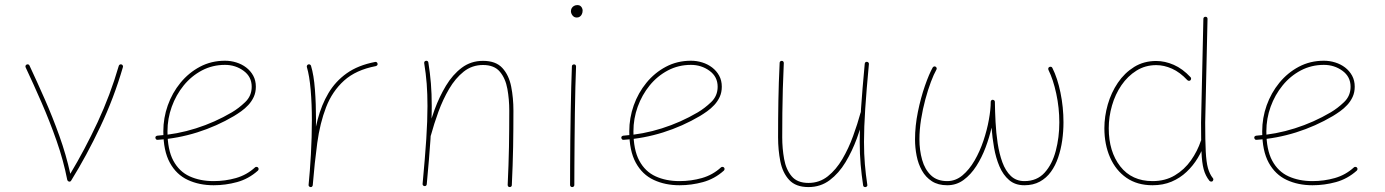

<svg xmlns="http://www.w3.org/2000/svg" viewBox="-20 -740 5541 768"><path d="M86.9 -481.9Q83.5 -480.5 82.3 -477.3Q81.1 -474.1 82.5 -470.7Q113.3 -405.3 146 -330.3Q178.7 -255.4 206.3 -176.8Q233.9 -98.1 249 -20.5Q250 -17.1 253.2 -14.9Q256.3 -12.7 259.8 -13.7Q263.2 -14.6 264.6 -17.6Q326.7 -117.7 381.3 -233.2Q436 -348.6 471.7 -471.7Q472.7 -475.1 470.9 -478.3Q469.2 -481.4 465.8 -482.4Q462.4 -483.4 459.2 -481.7Q456.1 -480 455.1 -476.6Q421.4 -360.4 370.4 -251Q319.3 -141.6 261.2 -44.9Q244.6 -120.6 217.5 -196.3Q190.4 -272 158.9 -343.5Q127.4 -415 98.1 -477.5Q96.7 -481 93.5 -482.2Q90.3 -483.4 86.9 -481.9Z M879.9 -480.5Q921.9 -480.5 954.3 -456.8Q986.8 -433.1 986.8 -393.1Q986.8 -356.4 960.7 -331.5Q934.6 -306.6 907.2 -290.5Q839.4 -250.5 763.7 -226.6Q688 -202.6 609.4 -197.3Q606 -196.8 603.5 -194.6Q601.1 -192.4 601.6 -188.5Q602.1 -185.1 604.5 -182.6Q606.9 -180.2 610.4 -180.7Q690.9 -186 768.8 -210.4Q846.7 -234.9 916 -275.9Q929.7 -284.2 944.8 -294.9Q960 -305.7 973.4 -320.1Q986.8 -334.5 995.1 -352.5Q1003.4 -370.6 1003.4 -393.1Q1003.4 -418 992.9 -437.3Q982.4 -456.5 964.8 -470Q947.3 -483.4 925.3 -490.2Q903.3 -497.1 879.9 -497.1Q825.2 -497.1 780 -473.1Q734.9 -449.2 701.9 -408.9Q668.9 -368.7 651.1 -318.4Q633.3 -268.1 633.3 -214.8Q633.3 -136.7 659.4 -89.1Q685.5 -41.5 731.2 -20.3Q776.9 1 834.5 1Q882.3 1 928.5 -11.7Q974.6 -24.4 1011.7 -57.6Q1014.2 -60.1 1014.4 -63.7Q1014.6 -67.4 1012.2 -69.8Q1010.3 -72.3 1006.3 -72.5Q1002.4 -72.8 1000 -70.3Q966.8 -40 923.8 -27.8Q880.9 -15.6 834.5 -15.6Q780.3 -15.6 738.5 -34.7Q696.8 -53.7 673.3 -97.4Q649.9 -141.1 649.9 -214.8Q649.9 -265.6 667 -313Q684.1 -360.4 714.8 -398.2Q745.6 -436 787.8 -458.3Q830.1 -480.5 879.9 -480.5Z M1490.2 -485.4Q1489.7 -488.8 1486.8 -491Q1483.9 -493.2 1480.5 -492.2Q1412.1 -479 1366.9 -446.8Q1321.8 -414.6 1293.9 -367.7Q1266.1 -320.8 1250.7 -262.2Q1235.4 -203.6 1227.8 -137.2Q1220.2 -70.8 1214.4 -0.5Q1213.9 2.9 1216.3 5.4Q1218.8 7.8 1222.2 8.3Q1226.1 8.8 1228.3 6.3Q1230.5 3.9 1231 0.5Q1238.3 -88.4 1249 -168Q1259.8 -247.6 1284.4 -311.3Q1309.1 -375 1356.4 -417.7Q1403.8 -460.4 1483.4 -475.6Q1486.8 -476.6 1489 -479.2Q1491.2 -481.9 1490.2 -485.4ZM1221.7 8.3Q1225.1 8.8 1227.8 6.6Q1230.5 4.4 1231 1Q1236.3 -51.8 1240.2 -121.1Q1244.1 -190.4 1244.1 -259.8Q1244.1 -324.2 1239.7 -381.8Q1235.4 -439.5 1224.1 -476.6Q1223.1 -480 1220 -481.7Q1216.8 -483.4 1213.4 -482.4Q1210 -481.4 1208.3 -478.3Q1206.5 -475.1 1207.5 -471.7Q1217.8 -437 1222.7 -380.4Q1227.5 -323.7 1227.5 -259.8Q1227.5 -190.9 1223.6 -122.1Q1219.7 -53.2 1214.4 -1Q1213.9 2.4 1216.1 5.1Q1218.3 7.8 1221.7 8.3Z M1670.4 -4.9Q1669.9 -0.5 1672.4 1.7Q1674.8 3.9 1677.7 4.4Q1681.2 4.9 1683.8 2.9Q1686.5 1 1687 -2.9Q1696.8 -107.4 1701.9 -182.4Q1707 -257.3 1707 -315.9Q1707 -364.7 1703.6 -406.5Q1700.2 -448.2 1693.4 -490.2Q1692.9 -494.1 1689.7 -495.8Q1686.5 -497.6 1683.1 -496.6Q1680.2 -496.1 1678.2 -493.7Q1676.3 -491.2 1676.8 -487.3Q1683.6 -445.8 1686.8 -405Q1689.9 -364.3 1689.9 -315.9Q1689.9 -258.3 1685.1 -183.8Q1680.2 -109.4 1670.4 -4.9ZM1687 -203.6Q1686 -199.7 1687.5 -196.5Q1689 -193.4 1693.4 -192.4Q1697.3 -191.9 1700.2 -193.8Q1703.1 -195.8 1703.6 -198.7Q1715.8 -243.7 1733.6 -292.7Q1751.5 -341.8 1776.4 -384.3Q1801.3 -426.8 1834.7 -453.4Q1868.2 -480 1912.1 -480Q1957 -480 1979.5 -453.1Q2002 -426.3 2009.5 -384.5Q2017.1 -342.8 2017.1 -297.4Q2017.1 -223.1 2015.9 -152.6Q2014.6 -82 2010.7 -0.5Q2010.7 3.4 2012.9 5.9Q2015.1 8.3 2019 8.3Q2022.5 8.3 2024.9 6.1Q2027.3 3.9 2027.3 0.5Q2031.2 -81.1 2032.5 -152.1Q2033.7 -223.1 2033.7 -297.4Q2033.7 -348.1 2024.7 -393.8Q2015.6 -439.5 1989.5 -468Q1963.4 -496.6 1912.1 -496.6Q1863.8 -496.6 1827.1 -469Q1790.5 -441.4 1763.9 -397.2Q1737.3 -353 1718.5 -301.8Q1699.7 -250.5 1687 -203.6Z M2263.7 -694.8Q2263.7 -690.4 2266.1 -684.6Q2268.6 -678.7 2273.9 -674.3Q2279.3 -669.9 2287.6 -669.9Q2294.4 -669.9 2299.6 -673.6Q2304.7 -677.2 2307.6 -683.6Q2310.5 -689.9 2310.5 -698.2Q2310.5 -702.6 2308.3 -707.5Q2306.2 -712.4 2301.8 -716.1Q2297.4 -719.7 2290 -719.7Q2281.7 -719.7 2275.9 -716.3Q2270 -712.9 2266.8 -707.3Q2263.7 -701.7 2263.7 -694.8ZM2276.4 -482.4Q2272.9 -482.4 2270.3 -480.5Q2267.6 -478.5 2267.6 -474.6Q2266.1 -439.9 2264.9 -391.4Q2263.7 -342.8 2262.7 -287.6Q2261.7 -232.4 2261.2 -178Q2260.7 -123.5 2260.5 -77.1Q2260.3 -30.8 2260.3 0Q2260.3 3.4 2262.7 5.9Q2265.1 8.3 2268.6 8.3Q2272.5 8.3 2274.9 5.9Q2277.3 3.4 2277.3 0Q2277.3 -30.8 2277.6 -77.1Q2277.8 -123.5 2278.3 -178Q2278.8 -232.4 2279.5 -287.4Q2280.3 -342.3 2281.5 -390.9Q2282.7 -439.5 2284.2 -473.6Q2284.2 -477.5 2282.2 -480Q2280.3 -482.4 2276.4 -482.4Z M2743.7 -480.5Q2785.6 -480.5 2818.1 -456.8Q2850.6 -433.1 2850.6 -393.1Q2850.6 -356.4 2824.5 -331.5Q2798.3 -306.6 2771 -290.5Q2703.1 -250.5 2627.4 -226.6Q2551.8 -202.6 2473.1 -197.3Q2469.7 -196.8 2467.3 -194.6Q2464.8 -192.4 2465.3 -188.5Q2465.8 -185.1 2468.3 -182.6Q2470.7 -180.2 2474.1 -180.7Q2554.7 -186 2632.6 -210.4Q2710.4 -234.9 2779.8 -275.9Q2793.5 -284.2 2808.6 -294.9Q2823.7 -305.7 2837.2 -320.1Q2850.6 -334.5 2858.9 -352.5Q2867.2 -370.6 2867.2 -393.1Q2867.2 -418 2856.7 -437.3Q2846.2 -456.5 2828.6 -470Q2811 -483.4 2789.1 -490.2Q2767.1 -497.1 2743.7 -497.1Q2689 -497.1 2643.8 -473.1Q2598.6 -449.2 2565.7 -408.9Q2532.7 -368.7 2514.9 -318.4Q2497.1 -268.1 2497.1 -214.8Q2497.1 -136.7 2523.2 -89.1Q2549.3 -41.5 2595 -20.3Q2640.6 1 2698.2 1Q2746.1 1 2792.2 -11.7Q2838.4 -24.4 2875.5 -57.6Q2877.9 -60.1 2878.2 -63.7Q2878.4 -67.4 2876 -69.8Q2874 -72.3 2870.1 -72.5Q2866.2 -72.8 2863.8 -70.3Q2830.6 -40 2787.6 -27.8Q2744.6 -15.6 2698.2 -15.6Q2644 -15.6 2602.3 -34.7Q2560.5 -53.7 2537.1 -97.4Q2513.7 -141.1 2513.7 -214.8Q2513.7 -265.6 2530.8 -313Q2547.9 -360.4 2578.6 -398.2Q2609.4 -436 2651.6 -458.3Q2693.8 -480.5 2743.7 -480.5Z M3455.6 -483.4Q3456.1 -487.8 3453.6 -490Q3451.2 -492.2 3448.2 -492.7Q3444.8 -493.2 3442.1 -491.2Q3439.5 -489.3 3439 -485.4Q3429.2 -380.9 3424.1 -305.9Q3418.9 -231 3418.9 -172.4Q3418.9 -123.5 3422.6 -81.8Q3426.3 -40 3432.6 2Q3433.1 5.9 3436.3 7.3Q3439.5 8.8 3442.9 8.3Q3445.8 7.3 3448 5.1Q3450.2 2.9 3449.2 -1Q3442.9 -42.5 3439.5 -83.3Q3436 -124 3436 -172.4Q3436 -230.5 3440.9 -304.7Q3445.8 -378.9 3455.6 -483.4ZM3439 -284.7Q3439.9 -288.6 3438.5 -291.7Q3437 -294.9 3432.6 -295.9Q3429.2 -296.9 3426.3 -294.7Q3423.3 -292.5 3422.4 -289.6Q3410.2 -244.6 3392.3 -195.6Q3374.5 -146.5 3349.6 -104Q3324.7 -61.5 3291.3 -34.9Q3257.8 -8.3 3213.9 -8.3Q3168.9 -8.3 3146.5 -35.2Q3124 -62 3116.5 -104Q3108.9 -146 3108.9 -190.9Q3108.9 -240.7 3109.4 -288.1Q3109.9 -335.4 3111.3 -384.5Q3112.8 -433.6 3115.2 -487.8Q3115.2 -491.7 3113 -494.1Q3110.8 -496.6 3106.9 -496.6Q3103.5 -496.6 3101.1 -494.4Q3098.6 -492.2 3098.6 -488.8Q3094.7 -407.7 3093.5 -336.4Q3092.3 -265.1 3092.3 -190.9Q3092.3 -140.1 3101.3 -94.5Q3110.4 -48.8 3136.7 -20.3Q3163.1 8.3 3213.9 8.3Q3262.2 8.3 3298.8 -19.3Q3335.4 -46.9 3362.1 -91.1Q3388.7 -135.3 3407.5 -186.5Q3426.3 -237.8 3439 -284.7Z M3722.7 -473.1Q3719.7 -475.1 3716.3 -474.1Q3712.9 -473.1 3710.9 -470.2Q3696.3 -444.3 3679.7 -396.7Q3663.1 -349.1 3651.6 -292.7Q3640.1 -236.3 3640.1 -182.6Q3640.1 -149.4 3646.5 -116.9Q3652.8 -84.5 3667.7 -57.9Q3682.6 -31.2 3707.5 -15.1Q3732.4 1 3769 1Q3805.7 1 3834.5 -20.3Q3863.3 -41.5 3885.3 -75.7Q3907.2 -109.9 3922.4 -150.4Q3937.5 -190.9 3946.3 -229.5Q3949.2 -189.5 3956.3 -148.9Q3963.4 -108.4 3977.8 -74.5Q3992.2 -40.5 4016.4 -19.8Q4040.5 1 4077.6 1Q4112.8 1 4139.2 -13.4Q4165.5 -27.8 4183.6 -52.7Q4201.7 -77.6 4212.6 -109.9Q4223.6 -142.1 4228.8 -178.2Q4233.9 -214.4 4233.9 -250.5Q4233.9 -311 4221.9 -369.4Q4210 -427.7 4189.5 -468.3Q4188 -471.7 4184.6 -472.7Q4181.2 -473.6 4177.7 -472.2Q4174.3 -470.7 4173.3 -467.3Q4172.4 -463.9 4173.8 -460.4Q4192.9 -421.9 4205.1 -365.2Q4217.3 -308.6 4217.3 -250.5Q4217.3 -190.4 4203.1 -136.7Q4189 -83 4158.4 -49.3Q4127.9 -15.6 4077.6 -15.6Q4044.9 -15.6 4023.4 -36.1Q4002 -56.6 3989.5 -90.8Q3977.1 -125 3970.7 -166.7Q3964.4 -208.5 3962.2 -251.7Q3960 -294.9 3959.5 -332.5Q3959.5 -335.9 3957.3 -338.1Q3955.1 -340.3 3951.7 -340.8Q3948.2 -341.3 3945.6 -338.9Q3942.9 -336.4 3942.9 -332.5Q3942.9 -302.2 3935.5 -261.2Q3928.2 -220.2 3913.8 -177.2Q3899.4 -134.3 3878.2 -97.7Q3856.9 -61 3829.6 -38.3Q3802.2 -15.6 3769 -15.6Q3728 -15.6 3703.6 -39.1Q3679.2 -62.5 3668.5 -100.8Q3657.7 -139.2 3657.7 -182.6Q3657.7 -221.2 3664.3 -262.5Q3670.9 -303.7 3681.4 -342.5Q3691.9 -381.3 3703.6 -412.4Q3715.3 -443.4 3725.6 -461.4Q3727.5 -464.4 3726.6 -467.8Q3725.6 -471.2 3722.7 -473.1Z M4801.8 -672.9Q4798.3 -672.9 4795.9 -670.7Q4793.5 -668.5 4793.5 -664.6L4784.2 -249.5Q4784.2 -177.2 4785.9 -133.3Q4787.6 -89.4 4794.7 -63Q4801.8 -36.6 4817.9 -16.6Q4820.3 -14.2 4824 -13.7Q4827.6 -13.2 4830.1 -15.1Q4832.5 -17.6 4833.3 -21.2Q4834 -24.9 4831.5 -27.3Q4818.4 -43.9 4811.8 -67.6Q4805.2 -91.3 4803 -134Q4800.8 -176.8 4800.8 -249.5L4810.1 -664.6Q4810.1 -668.5 4807.9 -670.7Q4805.7 -672.9 4801.8 -672.9ZM4605 -496.1Q4555.2 -496.1 4516.6 -472.2Q4478 -448.2 4451.4 -408.9Q4424.8 -369.6 4411.1 -322Q4397.5 -274.4 4397.5 -227.1Q4397.5 -162.1 4420.2 -110.4Q4442.9 -58.6 4485.8 -28.8Q4528.8 1 4590.3 1Q4632.3 1 4666.3 -13.4Q4700.2 -27.8 4726.3 -52.5Q4752.4 -77.1 4771 -107.9Q4789.6 -138.7 4800.3 -171.4Q4801.3 -174.8 4799.8 -178.2Q4798.3 -181.6 4794.9 -182.6Q4791.5 -183.6 4788.1 -182.1Q4784.7 -180.7 4783.7 -177.2Q4770 -135.7 4743.9 -98.6Q4717.8 -61.5 4679.4 -38.6Q4641.1 -15.6 4590.3 -15.6Q4506.8 -15.6 4460.9 -74.7Q4415 -133.8 4415 -227.1Q4415 -272.9 4428 -317.9Q4440.9 -362.8 4465.8 -399.2Q4490.7 -435.5 4525.9 -457.5Q4561 -479.5 4605 -479.5Q4636.2 -479.5 4668 -465.3Q4699.7 -451.2 4729.5 -419.4Q4731.9 -417 4735.6 -416.7Q4739.3 -416.5 4741.7 -418.9Q4744.1 -421.4 4744.4 -425Q4744.6 -428.7 4742.2 -431.2Q4710.4 -465.3 4675 -480.7Q4639.6 -496.1 4605 -496.1Z M5275.4 -480.5Q5317.4 -480.5 5349.9 -456.8Q5382.3 -433.1 5382.3 -393.1Q5382.3 -356.4 5356.2 -331.5Q5330.1 -306.6 5302.7 -290.5Q5234.9 -250.5 5159.2 -226.6Q5083.5 -202.6 5004.9 -197.3Q5001.5 -196.8 4999 -194.6Q4996.6 -192.4 4997.1 -188.5Q4997.6 -185.1 5000 -182.6Q5002.4 -180.2 5005.9 -180.7Q5086.4 -186 5164.3 -210.4Q5242.2 -234.9 5311.5 -275.9Q5325.2 -284.2 5340.3 -294.9Q5355.5 -305.7 5368.9 -320.1Q5382.3 -334.5 5390.6 -352.5Q5398.9 -370.6 5398.9 -393.1Q5398.9 -418 5388.4 -437.3Q5377.9 -456.5 5360.4 -470Q5342.8 -483.4 5320.8 -490.2Q5298.8 -497.1 5275.4 -497.1Q5220.7 -497.1 5175.5 -473.1Q5130.4 -449.2 5097.4 -408.9Q5064.5 -368.7 5046.6 -318.4Q5028.8 -268.1 5028.8 -214.8Q5028.8 -136.7 5054.9 -89.1Q5081.1 -41.5 5126.7 -20.3Q5172.4 1 5230 1Q5277.8 1 5324 -11.7Q5370.1 -24.4 5407.2 -57.6Q5409.7 -60.1 5409.9 -63.7Q5410.2 -67.4 5407.7 -69.8Q5405.8 -72.3 5401.9 -72.5Q5397.9 -72.8 5395.5 -70.3Q5362.3 -40 5319.3 -27.8Q5276.4 -15.6 5230 -15.6Q5175.8 -15.6 5134 -34.7Q5092.3 -53.7 5068.8 -97.4Q5045.4 -141.1 5045.4 -214.8Q5045.4 -265.6 5062.5 -313Q5079.6 -360.4 5110.4 -398.2Q5141.1 -436 5183.3 -458.3Q5225.6 -480.5 5275.4 -480.5Z"/></svg>

Font: Mikhak VF
Style: Regular
Weight: 100
Designer: Amin Abedi
Version: Version 3.001